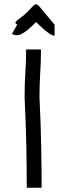

<svg xmlns="http://www.w3.org/2000/svg" viewBox="-20 -883 295 904"><path d="M106 1Q106 -91 104 -191.5Q102 -292 97 -398Q96 -407 96 -417Q96 -427 96 -436Q96 -490 99.5 -544.5Q103 -599 103 -650H173Q173 -597 169.5 -542Q166 -487 166 -436Q166 -426 166 -417.5Q166 -409 167 -401Q172 -295 174 -193Q176 -91 176 1ZM237 -715Q227 -715 211.5 -725.5Q196 -736 179.5 -751Q163 -766 150 -779Q119 -748 98.5 -733.5Q78 -719 64 -717.5Q50 -716 36 -723L61 -767Q49 -774 54 -780.5Q59 -787 75.5 -798.5Q92 -810 113 -831Q120 -838 124.5 -843Q129 -848 130 -849Q140 -861 147.5 -862.5Q155 -864 165 -853L237 -767ZM174 -804H173Q174 -804 174 -804.5Q174 -805 174 -804ZM173 -804V-803Q173 -803 173 -804ZM172 -803Q172 -803 172 -802.5Q172 -802 172 -802Q172 -802 172 -802.5Q172 -803 172 -803ZM171 -802Q171 -802 171 -801ZM171 -801Q170 -801 170 -800.5Q170 -800 170 -801Z"/></svg>

Font: Syne Tactile
Style: Regular
Weight: 400
Designer: Lucas Descroix
Foundry: Bonjour Monde
Version: Version 2.100; ttfautohint (v1.8.3)